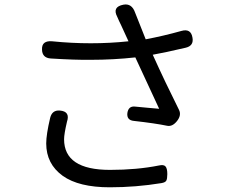

<svg xmlns="http://www.w3.org/2000/svg" viewBox="-20 -798 1040 850"><path d="M257.8 -19.5Q184.6 -72.3 184.6 -163.1Q184.6 -202.1 202.1 -276.4Q210.9 -311.5 245.1 -308.6Q292 -304.7 276.4 -258.8Q263.7 -204.1 263.7 -181.6Q263.7 -45.9 466.8 -45.9Q585.9 -45.9 683.6 -65.4Q705.1 -70.3 712.9 -61Q720.7 -51.8 720.7 -27.3Q720.7 -6.8 716.3 1.5Q711.9 9.8 694.3 12.7Q581.1 31.2 465.8 31.2Q329.1 31.2 257.8 -19.5ZM381.8 -533.2Q313.5 -532.2 204.1 -539.1Q167 -542 166 -578.1Q165 -599.6 176.8 -608.4Q188.5 -617.2 210.9 -615.2Q383.8 -597.7 548.8 -615.2L516.6 -685.5Q505.9 -707 499 -723.6Q475.6 -767.6 526.4 -777.3Q563.5 -784.2 578.1 -742.2Q587.9 -717.8 603.5 -678.2Q619.1 -638.7 625 -624Q703.1 -638.7 783.2 -661.1Q825.2 -672.9 832 -631.8Q838.9 -595.7 802.7 -586.9Q707 -564.5 656.2 -555.7Q710 -436.5 772.5 -311.5Q784.2 -288.1 763.7 -262.2Q743.2 -236.3 719.7 -241.2Q668 -252 573.2 -262.7Q540 -265.6 543.9 -297.9Q548.8 -329.1 577.1 -326.2Q596.7 -324.2 634.8 -320.8Q672.9 -317.4 684.6 -316.4Q592.8 -513.7 579.1 -543.9Q482.4 -533.2 381.8 -533.2Z"/></svg>

Font: GenSenMaruGothic TW TTF Regular
Style: Regular
Weight: 400
Version: Version 1.301